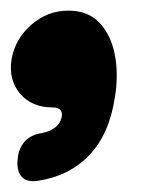

<svg xmlns="http://www.w3.org/2000/svg" viewBox="-31 -183 292 361"><path d="M67.8 19Q28.8 19 6.7 -7Q-15.4 -33 -9.2 -72Q-2.4 -110 28 -136.5Q58.4 -163 97.4 -163Q135.4 -163 157.5 -136.5Q179.6 -110 172.8 -72Q166.6 -33 136.2 -7Q105.8 19 67.8 19ZM97.4 -163Q135 -163 156.6 -139.6Q178.2 -116.2 185.1 -79.1Q192 -42 185 0Q174.4 69.6 136.8 108.8Q99.2 148 40.2 157Q17.4 160.2 8.4 147.7Q-0.6 135.2 2.6 114V111.4Q9.6 72.6 48.2 67.2Q63.2 64 73 56.4Q82.8 48.8 85 37Q88.2 19 67.8 19Z"/></svg>

Font: Winky Sans
Style: Italic
Weight: 400
Italic angle: -8.97852°
Designer: Simon Atzbach
Foundry: typofactur
Version: Version 1.205